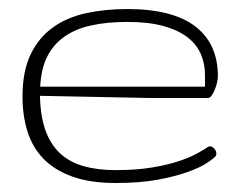

<svg xmlns="http://www.w3.org/2000/svg" viewBox="-20 -404 539 429"><path d="M238.8 -23.9Q285.2 -23.9 319.8 -29.8Q354.5 -35.6 379.4 -43.9Q404.3 -52.2 420.2 -61Q436 -69.8 444.8 -75.7Q448.7 -78.1 453.1 -76.2Q457.5 -74.2 460.4 -69.8Q463.4 -65.4 463.4 -60.3Q463.4 -55.2 458.5 -51.8Q454.1 -47.4 439.5 -38.1Q424.8 -28.8 398.2 -19.3Q371.6 -9.8 332 -2.4Q292.5 4.9 238.3 4.9Q181.6 4.9 142.1 -9.3Q102.5 -23.4 77.6 -48.8Q52.7 -74.2 41.5 -109.9Q30.3 -145.5 30.3 -188Q30.3 -244.6 48.3 -282.2Q66.4 -319.8 97.9 -342.5Q129.4 -365.2 172.1 -374.5Q214.8 -383.8 264.2 -383.8Q365.7 -383.8 416.3 -345Q466.8 -306.2 466.8 -233.9Q466.8 -227.5 464.8 -219Q462.9 -210.4 459.7 -202.9Q456.5 -195.3 452.6 -190.2Q448.7 -185.1 445.3 -185.1H311.5L69.3 -189.9Q70.3 -144.5 81.5 -113Q92.8 -81.5 113.8 -61.8Q134.8 -42 166 -33Q197.3 -23.9 238.8 -23.9ZM264.2 -355Q218.8 -355 183.6 -347.2Q148.4 -339.4 123.8 -322Q99.1 -304.7 85.4 -277.3Q71.8 -250 69.8 -210.4H438V-236.8Q438 -261.2 429 -282.7Q419.9 -304.2 399.4 -320.3Q378.9 -336.4 345.7 -345.7Q312.5 -355 264.2 -355Z"/></svg>

Font: Gruppo
Style: Regular
Weight: 400
Foundry: Vernon Adams
Version: Version 1.000